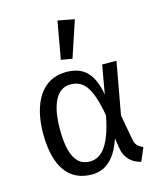

<svg xmlns="http://www.w3.org/2000/svg" viewBox="-121 -896 841 997"><g transform="rotate(-15 300.0 -397.5)"><path d="M283 -808 247 -606 307 -596 372 -791ZM255 -538C125 -538 59 -421 59 -259C59 -77 130 11 250 11C339 11 386 -58 413 -139L422 -83C431 -27 472 6 514 13L544 -58C514 -70 504 -85 499 -110L474 -246L525 -527H448L421 -373C399 -497 344 -538 255 -538ZM261 -470C328 -470 371 -428 399 -267C365 -89 307 -57 257 -57C186 -57 149 -119 149 -259C149 -396 190 -470 261 -470Z"/></g></svg>

Font: FiraMono Nerd Font
Style: Regular
Weight: 400
Designer: Carrois Corporate & Edenspiekermann AG
Foundry: Carrois Corporate GbR & Edenspiekermann AG
Version: Version 003.206;Nerd Fonts 3.3.0